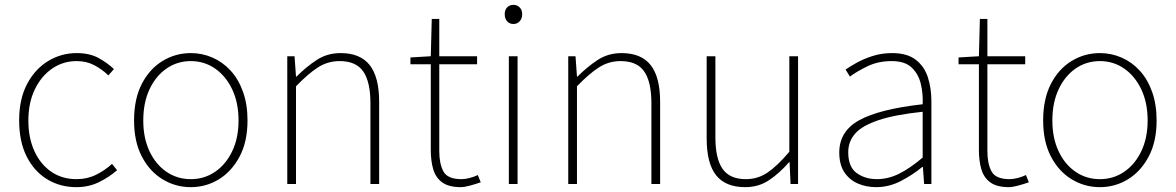

<svg xmlns="http://www.w3.org/2000/svg" viewBox="-20 -759 4850 792"><path d="M295 13Q228 13 174.5 -19.5Q121 -52 90 -113.5Q59 -175 59 -262Q59 -351 92 -413Q125 -475 179 -507.5Q233 -540 296 -540Q350 -540 387 -519.5Q424 -499 450 -474L427 -448Q401 -473 369 -490Q337 -507 296 -507Q240 -507 195 -476Q150 -445 123.5 -390Q97 -335 97 -262Q97 -190 122 -135.5Q147 -81 191.5 -50.5Q236 -20 296 -20Q340 -20 377 -38.5Q414 -57 442 -83L463 -57Q430 -28 388 -7.5Q346 13 295 13Z M767 13Q704 13 650.5 -19.5Q597 -52 565 -113.5Q533 -175 533 -262Q533 -351 565 -413Q597 -475 650.5 -507.5Q704 -540 767 -540Q814 -540 856.5 -521.5Q899 -503 931.5 -467.5Q964 -432 982.5 -380Q1001 -328 1001 -262Q1001 -175 968.5 -113.5Q936 -52 883 -19.5Q830 13 767 13ZM767 -20Q823 -20 867.5 -50.5Q912 -81 938 -135.5Q964 -190 964 -262Q964 -335 938 -390Q912 -445 867.5 -476Q823 -507 767 -507Q711 -507 666.5 -476Q622 -445 596.5 -390Q571 -335 571 -262Q571 -190 596.5 -135.5Q622 -81 666.5 -50.5Q711 -20 767 -20Z M1165 0V-527H1195L1201 -443H1203Q1244 -484 1287 -512Q1330 -540 1385 -540Q1466 -540 1505 -490.5Q1544 -441 1544 -339V0H1508V-334Q1508 -421 1478.5 -464Q1449 -507 1381 -507Q1332 -507 1291.5 -481Q1251 -455 1201 -403V0Z M1881 13Q1832 13 1805 -6Q1778 -25 1767.5 -59.5Q1757 -94 1757 -140V-494H1673V-522L1757 -527L1761 -681H1792V-527H1948V-494H1792V-135Q1792 -84 1809 -52Q1826 -20 1884 -20Q1899 -20 1918 -25Q1937 -30 1951 -37L1963 -7Q1940 1 1917.5 7Q1895 13 1881 13Z M2079 0V-527H2115V0ZM2098 -660Q2082 -660 2072 -671Q2062 -682 2062 -701Q2062 -718 2072 -728.5Q2082 -739 2098 -739Q2113 -739 2123.5 -728.5Q2134 -718 2134 -701Q2134 -682 2123.5 -671Q2113 -660 2098 -660Z M2324 0V-527H2354L2360 -443H2362Q2403 -484 2446 -512Q2489 -540 2544 -540Q2625 -540 2664 -490.5Q2703 -441 2703 -339V0H2667V-334Q2667 -421 2637.5 -464Q2608 -507 2540 -507Q2491 -507 2450.5 -481Q2410 -455 2360 -403V0Z M3054 13Q2973 13 2934 -36Q2895 -85 2895 -188V-527H2931V-192Q2931 -105 2960.5 -62.5Q2990 -20 3057 -20Q3106 -20 3146.5 -47.5Q3187 -75 3236 -133V-527H3272V0H3241L3237 -90H3235Q3195 -44 3152 -15.5Q3109 13 3054 13Z M3594 13Q3553 13 3518.5 -2Q3484 -17 3463 -48.5Q3442 -80 3442 -130Q3442 -218 3525 -263.5Q3608 -309 3786 -329Q3788 -372 3778.5 -412.5Q3769 -453 3741 -480Q3713 -507 3658 -507Q3602 -507 3557 -485Q3512 -463 3486 -443L3468 -472Q3485 -484 3513.5 -500Q3542 -516 3579.5 -528Q3617 -540 3660 -540Q3722 -540 3757.5 -512.5Q3793 -485 3807.5 -440Q3822 -395 3822 -341V0H3792L3787 -70H3784Q3744 -37 3695.5 -12Q3647 13 3594 13ZM3597 -20Q3644 -20 3689 -42.5Q3734 -65 3786 -109V-298Q3672 -286 3604.5 -263.5Q3537 -241 3508 -208.5Q3479 -176 3479 -131Q3479 -70 3514 -45Q3549 -20 3597 -20Z M4142 13Q4093 13 4066 -6Q4039 -25 4028.5 -59.5Q4018 -94 4018 -140V-494H3934V-522L4018 -527L4022 -681H4053V-527H4209V-494H4053V-135Q4053 -84 4070 -52Q4087 -20 4145 -20Q4160 -20 4179 -25Q4198 -30 4212 -37L4224 -7Q4201 1 4178.5 7Q4156 13 4142 13Z M4517 13Q4454 13 4400.5 -19.5Q4347 -52 4315 -113.5Q4283 -175 4283 -262Q4283 -351 4315 -413Q4347 -475 4400.5 -507.5Q4454 -540 4517 -540Q4564 -540 4606.5 -521.5Q4649 -503 4681.5 -467.5Q4714 -432 4732.5 -380Q4751 -328 4751 -262Q4751 -175 4718.5 -113.5Q4686 -52 4633 -19.5Q4580 13 4517 13ZM4517 -20Q4573 -20 4617.5 -50.5Q4662 -81 4688 -135.5Q4714 -190 4714 -262Q4714 -335 4688 -390Q4662 -445 4617.5 -476Q4573 -507 4517 -507Q4461 -507 4416.5 -476Q4372 -445 4346.5 -390Q4321 -335 4321 -262Q4321 -190 4346.5 -135.5Q4372 -81 4416.5 -50.5Q4461 -20 4517 -20Z"/></svg>

Font: Noto Sans JP
Style: Regular
Weight: 100
Designer: Ryoko NISHIZUKA 西塚涼子 (kana, bopomofo & ideographs); Paul D. Hunt (Latin, Greek & Cyrillic); Sandoll Communications 산돌커뮤니
Foundry: Adobe
Version: Version 2.004;hotconv 1.0.118;makeotfexe 2.5.65603